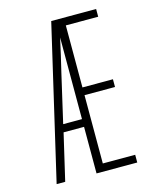

<svg xmlns="http://www.w3.org/2000/svg" viewBox="-111 -812 722 888"><g transform="rotate(-15 250.0 -367.5)"><path d="M49 0 220 -735H435V-698H280V-401H426V-364H280V-37H435V0H240V-223H142L90 0ZM150 -260H240V-651Q231 -611 222 -570.5Q213 -530 203 -490Z"/></g></svg>

Font: Iosevka Extralight
Style: Regular
Weight: 200
Monospace: yes
Designer: Belleve Invis
Foundry: Belleve Invis
Version: Version 32.0.1; ttfautohint (v1.8.4)